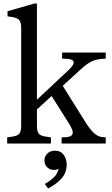

<svg xmlns="http://www.w3.org/2000/svg" viewBox="-20 -820 641 1097"><path d="M21 0V-35L47 -39Q80 -43 90.5 -56.5Q101 -70 101 -101V-664Q101 -699 83.5 -711Q66 -723 23 -726V-756L177 -800H191V-101Q191 -70 201.5 -56.5Q212 -43 246 -39L271 -35V0ZM332 0V-35L354 -36Q384 -38 391.5 -49Q399 -60 393 -77Q387 -94 375 -113L263 -290L327 -348L474 -113Q499 -75 520 -57Q541 -39 564 -37L584 -35V0ZM165 -171 132 -195 369 -417Q404 -449 400.5 -466Q397 -483 358 -484L335 -485V-520H584V-485L569 -484Q529 -482 501.5 -468Q474 -454 446 -428ZM255 257 236 231Q280 205 298.5 181Q317 157 317 123L342 96Q342 120 326.5 135.5Q311 151 288 151Q266 151 250 136Q234 121 234 97Q234 73 251 57Q268 41 293 41Q327 41 344 65Q361 89 361 119Q361 165 333.5 197.5Q306 230 255 257Z"/></svg>

Font: Hedvig Letters Serif 18pt
Style: Regular
Weight: 400
Designer: Alexander Örn & Tor Weibull
Foundry: Kanon Foundry
Version: Version 1.000